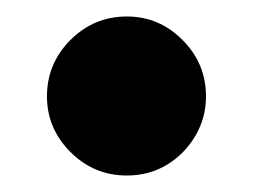

<svg xmlns="http://www.w3.org/2000/svg" viewBox="-20 -201 307 233"><path d="M134 12Q94 12 65.5 -16.5Q37 -45 37 -84Q37 -124 65.5 -152.5Q94 -181 134 -181Q173 -181 201.5 -152.5Q230 -124 230 -84Q230 -58 217 -36Q204 -14 182.5 -1Q161 12 134 12Z"/></svg>

Font: MuseoModerno SemiBold
Style: Bold
Weight: 700
Version: Version 1.001